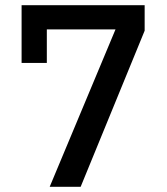

<svg xmlns="http://www.w3.org/2000/svg" viewBox="-20 -718 640 738"><path d="M290 0 536 -600V-698H63V-476H160V-605H424L171 0Z"/></svg>

Font: IBM Plex Thai Looped Medium
Style: Regular
Weight: 500
Designer: Mike Abbink, Paul van der Laan, Pieter van Rosmalen, Ben Mitchell, Mark Frömberg
Foundry: Bold Monday
Version: Version 1.0